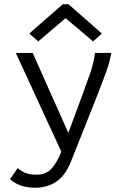

<svg xmlns="http://www.w3.org/2000/svg" viewBox="-20 -705 603 899"><path d="M145 174Q71 174 27 134L63 82Q81 98 101.5 105.5Q122 113 150 113Q193 113 219 87Q245 61 267 5L54 -457H133L300 -83L371 -275Q388 -321 403.5 -366Q419 -411 425 -457H501Q493 -411 475.5 -364Q458 -317 440 -270L312 52Q285 119 242.5 146.5Q200 174 145 174ZM159 -511 117 -548 274 -685H301L457 -548L416 -511L287 -620Z"/></svg>

Font: Inconsolata SemiExpanded Thin
Style: Regular
Weight: 100
Width: 6
Monospace: yes
Designer: Raph Levien, Cyreal, Brenton Simpson
Foundry: Raph Levien, Cyreal, Google
Version: Version 3.100; ttfautohint (v1.8.4.7-5d5b)